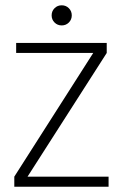

<svg xmlns="http://www.w3.org/2000/svg" viewBox="-20 -705 464 725"><path d="M383 -543V-505L84 -38H390V0H34V-38L332 -505H41V-543ZM240 -620Q229 -609 213 -609Q197 -609 186 -620Q175 -631 175 -647Q175 -663 186 -674Q197 -685 213 -685Q229 -685 240 -674Q251 -663 251 -647Q251 -631 240 -620Z"/></svg>

Font: Poppins ExtraLight
Style: Regular
Weight: 275
Designer: Ninad Kale (Devanagari), Jonny Pinhorn (Latin)
Foundry: Indian Type Foundry
Version: Version 3.200;PS 1.000;hotconv 16.6.54;makeotf.lib2.5.65590